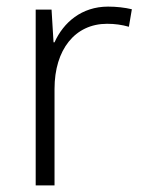

<svg xmlns="http://www.w3.org/2000/svg" viewBox="-20 -561 434 581"><path d="M307 -541C227 -541 172 -493 145 -433H142L136 -532H88V0H145V-292C145 -411 207 -489 304 -489C328 -489 349 -486 370 -480L379 -533C358 -538 333 -541 307 -541Z"/></svg>

Font: Noto Sans Bengali Light
Style: Regular
Weight: 300
Designer: Jelle Bosma - Monotype Design Team
Foundry: Monotype Imaging Inc.
Version: Version 2.003